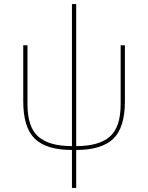

<svg xmlns="http://www.w3.org/2000/svg" viewBox="-20 -730 733 950"><path d="M357 200H336V12Q210 12 152.5 -43.5Q95 -99 95 -229V-506H116V-215Q116 -100 170 -53.5Q224 -7 336 -7V-710H357V-7Q469 -7 523 -53.5Q577 -100 577 -215V-506H598V-229Q598 -99 540.5 -43.5Q483 12 357 12Z"/></svg>

Font: IBM Plex Sans Thin
Style: Regular
Weight: 100
Designer: Mike Abbink, Paul van der Laan, Pieter van Rosmalen
Foundry: Bold Monday
Version: Version 3.0